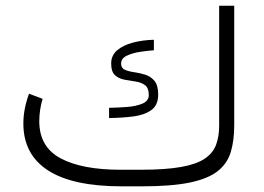

<svg xmlns="http://www.w3.org/2000/svg" viewBox="-20 -658 934 678"><path d="M477.5 -58.6Q564.9 -58.6 619.4 -68.4Q673.8 -78.1 702.9 -97.7Q731.9 -117.2 742.9 -146.5Q753.9 -175.8 753.9 -214.8V-637.7H807.1V-215.8Q807.1 -161.6 794.9 -121.1Q782.7 -80.6 748.8 -53.7Q714.8 -26.9 650.4 -13.4Q585.9 0 481 0H410.2Q236.3 0 149.4 -56.4Q62.5 -112.8 62.5 -221.7Q62.5 -249 67.9 -275.6Q73.2 -302.2 82.5 -327.1L130.4 -309.1Q118.7 -269.5 118.7 -229Q119.1 -138.7 194.6 -98.6Q270 -58.6 405.3 -58.6ZM365.2 -277.3Q396 -277.8 428.5 -280.3Q460.9 -282.7 483.2 -292.2Q505.4 -301.8 505.4 -322.3Q505.4 -347.7 491.9 -357.4Q478.5 -367.2 458.7 -370.1Q439 -373 419.2 -376.7Q399.4 -380.4 386 -392.6Q372.6 -404.8 372.6 -434.1Q372.6 -462.4 393.8 -480.5Q415 -498.5 449.7 -507.6Q484.4 -516.6 523.4 -517.6V-480.5Q502 -479 474.6 -474.9Q447.3 -470.7 427.5 -461.2Q407.7 -451.7 407.7 -433.6Q407.7 -417.5 420.9 -411.6Q434.1 -405.8 453.6 -403.1Q473.1 -400.4 492.7 -394.3Q512.2 -388.2 525.4 -372.6Q538.6 -356.9 538.6 -324.2Q538.6 -286.6 514.4 -269.3Q490.2 -252 450.9 -246.8Q411.6 -241.7 365.2 -241.2Z"/></svg>

Font: Vazir Thin FD-WOL-UI
Style: Thin-FD-WOL-UI
Weight: 100
Designer: Saber Rastikerdar
Foundry: Saber Rastikerdar
Version: Version 30.1.0